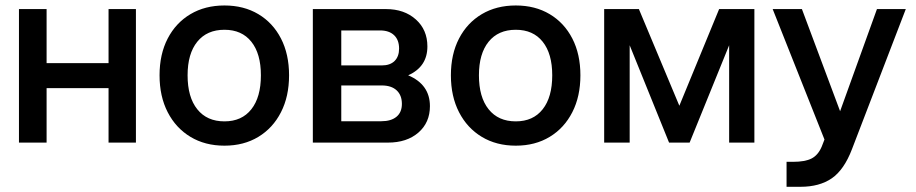

<svg xmlns="http://www.w3.org/2000/svg" viewBox="-20 -534 3430 719"><path d="M51 -500H154.5V-297.5H386.5V-500H489V0H386.5V-204H154.5V0H51Z M577.5 -252Q577.5 -331 608 -389.8Q638.5 -448.5 693.2 -481Q748 -513.5 820.5 -513.5Q893 -513.5 947.5 -481Q1002 -448.5 1032.2 -389.8Q1062.5 -331 1062.5 -252Q1062.5 -173 1032.2 -113.8Q1002 -54.5 947.5 -21.5Q893 11.5 820.5 11.5Q748 11.5 693.2 -21.5Q638.5 -54.5 608 -113.8Q577.5 -173 577.5 -252ZM957 -252Q957 -333 921.2 -377.8Q885.5 -422.5 820.5 -422.5Q755 -422.5 718.8 -377.8Q682.5 -333 682.5 -252Q682.5 -170 718.8 -124.8Q755 -79.5 820.5 -79.5Q885.5 -79.5 921.2 -124.8Q957 -170 957 -252Z M1508.5 -252Q1590 -217.5 1590 -136.5Q1590 -75 1546.8 -37.5Q1503.5 0 1433 0H1151.5V-500H1425.5Q1494 -500 1537.2 -461.2Q1580.5 -422.5 1580.5 -360Q1580.5 -284 1508.5 -252ZM1409.5 -289Q1441 -289 1457.8 -305.8Q1474.5 -322.5 1474.5 -352Q1474.5 -384.5 1455.8 -402.2Q1437 -420 1403.5 -420H1258V-289ZM1408 -80Q1444.5 -80 1464.8 -96.8Q1485 -113.5 1485 -145Q1485 -177.5 1465.2 -195.8Q1445.5 -214 1409.5 -214H1258V-80Z M1668.5 -252Q1668.5 -331 1699 -389.8Q1729.5 -448.5 1784.2 -481Q1839 -513.5 1911.5 -513.5Q1984 -513.5 2038.5 -481Q2093 -448.5 2123.2 -389.8Q2153.5 -331 2153.5 -252Q2153.5 -173 2123.2 -113.8Q2093 -54.5 2038.5 -21.5Q1984 11.5 1911.5 11.5Q1839 11.5 1784.2 -21.5Q1729.5 -54.5 1699 -113.8Q1668.5 -173 1668.5 -252ZM2048 -252Q2048 -333 2012.2 -377.8Q1976.5 -422.5 1911.5 -422.5Q1846 -422.5 1809.8 -377.8Q1773.5 -333 1773.5 -252Q1773.5 -170 1809.8 -124.8Q1846 -79.5 1911.5 -79.5Q1976.5 -79.5 2012.2 -124.8Q2048 -170 2048 -252Z M2562.5 0H2485.5L2338 -364.5V0H2242.5V-500H2372.5L2524 -138L2673 -500H2805V0H2710.5V-364.5Z M2925.5 72H2949.5Q2995 72 3019.2 59.5Q3043.5 47 3057 15.5L3067.5 -11.5L2873.5 -500H2983L3126 -117.5L3264 -500H3372L3170.5 24.5Q3141 102 3094.8 133.8Q3048.5 165.5 2978 165.5H2925.5Z"/></svg>

Font: Overused Grotesk Medium
Style: Regular
Weight: 525
Version: Version 0.004